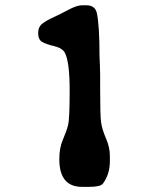

<svg xmlns="http://www.w3.org/2000/svg" viewBox="-20 -710 589 732"><path d="M361.8 -372.6Q361.8 -272.9 365.2 -245.4Q368.7 -217.8 383.8 -183.1Q398.9 -148.4 398.9 -116.2V-95.7Q398.9 -45.9 372.6 -10.3Q363.3 2.4 319.8 2.4H292.5Q206.1 2.4 206.1 -103.5Q206.1 -146 219.7 -177.5Q233.4 -209 239.5 -232.9Q245.6 -256.8 245.6 -365.2Q245.6 -473.6 227.5 -508.3Q217.8 -526.9 186.3 -534.2Q154.8 -541.5 140.1 -550.5Q125.5 -559.6 125.5 -583.7Q125.5 -607.9 142.1 -620.4Q158.7 -632.8 181.6 -643.1Q204.6 -653.3 238.8 -671.6Q272.9 -689.9 292 -689.9H309.1Q342.3 -689.9 349.1 -660.6Q359.4 -615.7 359.4 -495.6Q360.8 -466.3 360.8 -465.3L361.8 -424.8Z"/></svg>

Font: Averia Sans
Style: Bold
Weight: 700
Version: Version 1.0